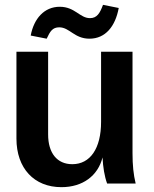

<svg xmlns="http://www.w3.org/2000/svg" viewBox="-20 -759 635 794"><path d="M234 15C322 15 385 -32 404 -108C406 -68 412 -30 423 0H541C532 -37 528 -76 528 -125V-545H398V-255C398 -145 353 -80 279 -80C216 -80 179 -126 179 -203V-545H48V-186C48 -63 121 15 234 15ZM107 -612 173 -599C187 -629 197 -646 225 -646C268 -646 287 -599 350 -599C416 -599 457 -650 471 -726L406 -739C393 -704 381 -684 352 -684C310 -684 290 -731 227 -731C163 -731 120 -682 107 -612Z"/></svg>

Font: Ronzino
Style: Bold
Weight: 700
Designer: Nunzio Mazzaferro
Foundry: Collletttivo
Version: Version 1.000;Glyphs 3.3 (3337)